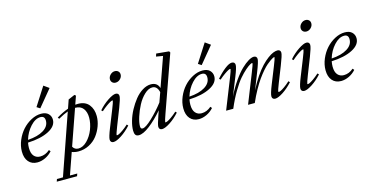

<svg xmlns="http://www.w3.org/2000/svg" viewBox="-90 -1189 3707 1899"><g transform="rotate(-15 1763.5 -240.0)"><path d="M326.2 -498 293 -519.5 413.1 -707.5 467.3 -668.9ZM162.1 11.2Q105.5 11.2 72.5 -26.9Q39.6 -64.9 39.6 -131.8Q39.6 -189.5 63.7 -246.8Q87.9 -304.2 126.7 -347.4Q165.5 -390.6 216.8 -417.7Q268.1 -444.8 318.8 -444.8Q367.2 -444.8 392.6 -419.9Q418 -395 418 -358.4Q418 -292 336.2 -249.8Q254.4 -207.5 121.6 -202.1Q116.2 -173.8 116.2 -148.4Q116.2 -92.8 140.1 -65.4Q164.1 -38.1 203.1 -38.1Q256.8 -38.1 301.8 -77.6L314.9 -62Q284.7 -27.8 243.7 -8.3Q202.6 11.2 162.1 11.2ZM304.7 -414.1Q252 -414.1 201.4 -358.9Q150.9 -303.7 128.4 -228.5Q229.5 -234.9 289.1 -271.7Q348.6 -308.6 348.6 -366.7Q348.6 -414.1 304.7 -414.1Z M581.5 11.2Q546.9 11.2 515.1 -1L438 219.2H512.7L503.9 244.6H295.9L304.7 219.2H366.2L581.1 -398.4Q541.5 -384.3 480 -350.1L469.7 -365.2Q534.7 -404.8 590.3 -423.8L620.1 -510.3L686.5 -539.1L699.7 -528.8L669.9 -443.4Q684.1 -444.8 697.3 -444.8Q771 -444.8 808.6 -398.2Q846.2 -351.6 846.2 -279.8Q846.2 -230 827.6 -179Q809.1 -127.9 776.4 -85.2Q743.7 -42.5 692.4 -15.6Q641.1 11.2 581.5 11.2ZM769.5 -284.7Q769.5 -342.8 742.4 -378.4Q715.3 -414.1 659.7 -414.1L532.2 -50.3Q550.8 -16.6 589.4 -16.6Q635.7 -16.6 678.5 -59.6Q721.2 -102.5 745.4 -164.3Q769.5 -226.1 769.5 -284.7Z M1113.3 -550.8Q1092.8 -550.8 1079.3 -563.7Q1065.9 -576.7 1065.9 -596.2Q1065.9 -622.6 1086.4 -642.6Q1106.9 -662.6 1132.8 -662.6Q1153.8 -662.6 1167.2 -649.9Q1180.7 -637.2 1180.7 -617.2Q1180.7 -590.8 1160.2 -570.8Q1139.6 -550.8 1113.3 -550.8ZM940.9 11.2Q925.8 11.2 917.2 2.4Q908.7 -6.3 908.7 -21.5Q908.7 -48.8 942.4 -132.8L1010.7 -304.2Q1038.6 -374.5 1038.6 -385.3Q1038.6 -389.2 1034.2 -389.2Q1028.3 -389.2 1014.2 -382.1Q1000 -375 973.4 -356.2Q946.8 -337.4 916.5 -310.5L903.3 -322.8Q947.8 -374 1001.2 -409.4Q1054.7 -444.8 1083 -444.8Q1098.1 -444.8 1106.7 -436.5Q1115.2 -428.2 1115.2 -413.1Q1115.2 -387.2 1082 -301.8L1014.6 -129.9Q987.3 -59.6 987.3 -48.3Q987.3 -44.4 991.2 -44.4Q998 -44.4 1011.2 -50Q1024.4 -55.7 1051.8 -74.5Q1079.1 -93.3 1110.8 -122.1L1123 -108.9Q1075.2 -56.2 1023.2 -22.5Q971.2 11.2 940.9 11.2Z M1200.2 11.2Q1176.3 11.2 1166 -3.7Q1155.8 -18.6 1155.8 -47.9Q1155.8 -91.3 1171.1 -145Q1186.5 -198.7 1214.6 -251Q1242.7 -303.2 1277.6 -346.9Q1312.5 -390.6 1356.2 -417.7Q1399.9 -444.8 1442.4 -444.8Q1509.3 -444.8 1526.9 -384.3L1633.3 -684.6L1564.5 -696.3L1573.7 -725.1L1703.1 -712.9L1711.4 -699.2L1509.3 -128.9Q1484.4 -59.1 1484.4 -47.4Q1484.4 -43.5 1488.8 -43.5Q1495.1 -43.5 1508.3 -49.1Q1521.5 -54.7 1548.8 -73.5Q1576.2 -92.3 1607.9 -121.1L1619.6 -107.9Q1572.3 -55.2 1520.3 -21.5Q1468.3 12.2 1438 12.2Q1422.9 12.2 1414.6 3.7Q1406.2 -4.9 1406.2 -20.5Q1406.2 -43.5 1437.5 -131.8L1453.1 -176.3Q1381.3 -92.8 1313.2 -40.8Q1245.1 11.2 1200.2 11.2ZM1232.4 -71.3Q1232.4 -43.9 1252.9 -43.9Q1284.2 -43.9 1352.8 -108.9Q1421.4 -173.8 1479 -249L1513.7 -346.2Q1498 -411.6 1448.7 -411.6Q1408.7 -411.6 1367.7 -372.8Q1326.7 -334 1297.9 -279.3Q1269 -224.6 1250.7 -167.2Q1232.4 -109.9 1232.4 -71.3Z M1979 -498 1945.8 -519.5 2065.9 -707.5 2120.1 -668.9ZM1814.9 11.2Q1758.3 11.2 1725.3 -26.9Q1692.4 -64.9 1692.4 -131.8Q1692.4 -189.5 1716.6 -246.8Q1740.7 -304.2 1779.5 -347.4Q1818.4 -390.6 1869.6 -417.7Q1920.9 -444.8 1971.7 -444.8Q2020 -444.8 2045.4 -419.9Q2070.8 -395 2070.8 -358.4Q2070.8 -292 1989 -249.8Q1907.2 -207.5 1774.4 -202.1Q1769 -173.8 1769 -148.4Q1769 -92.8 1793 -65.4Q1816.9 -38.1 1856 -38.1Q1909.7 -38.1 1954.6 -77.6L1967.8 -62Q1937.5 -27.8 1896.5 -8.3Q1855.5 11.2 1814.9 11.2ZM1957.5 -414.1Q1904.8 -414.1 1854.2 -358.9Q1803.7 -303.7 1781.2 -228.5Q1882.3 -234.9 1941.9 -271.7Q2001.5 -308.6 2001.5 -366.7Q2001.5 -414.1 1957.5 -414.1Z M2095.7 0 2216.8 -304.2Q2244.6 -374.5 2244.6 -385.3Q2244.6 -389.2 2240.2 -389.2Q2234.4 -389.2 2220.2 -382.1Q2206.1 -375 2179.4 -356.2Q2152.8 -337.4 2122.6 -311L2109.4 -322.8Q2153.8 -374.5 2199 -409.7Q2244.1 -444.8 2272 -444.8Q2287.6 -444.8 2296.1 -436.5Q2304.7 -428.2 2304.7 -413.1Q2304.7 -385.3 2271 -301.8L2196.8 -117.2Q2237.3 -199.2 2283.2 -264.6Q2329.1 -330.1 2368.9 -367.9Q2408.7 -405.8 2441.7 -425.3Q2474.6 -444.8 2497.1 -444.8Q2512.2 -444.8 2520.8 -436.5Q2529.3 -428.2 2529.3 -413.1Q2529.3 -386.7 2490.7 -289.1L2424.3 -120.6Q2460 -191.9 2499.3 -249.3Q2538.6 -306.6 2572.3 -342Q2606 -377.4 2638.7 -401.6Q2671.4 -425.8 2696 -435.3Q2720.7 -444.8 2739.7 -444.8Q2754.9 -444.8 2763.4 -436.5Q2772 -428.2 2772 -413.1Q2772 -387.7 2732.9 -289.1L2669.9 -129.9Q2643.1 -63 2643.1 -48.3Q2643.1 -43.9 2647.5 -43.9Q2653.8 -43.9 2667 -49.6Q2680.2 -55.2 2707.5 -74.2Q2734.9 -93.3 2766.1 -122.1L2778.3 -108.9Q2730.5 -56.2 2678.7 -22.5Q2627 11.2 2596.7 11.2Q2581.5 11.2 2573 2.7Q2564.5 -5.9 2564.5 -21Q2564.5 -48.8 2598.1 -132.8L2663.6 -296.4Q2694.8 -375 2694.8 -385.3Q2694.8 -389.2 2690.4 -389.2Q2687.5 -389.2 2678 -384.8Q2668.5 -380.4 2650.9 -368.2Q2633.3 -356 2612.1 -337.9Q2590.8 -319.8 2563.7 -288.6Q2536.6 -257.3 2509 -218.5Q2481.4 -179.7 2449.7 -122.8Q2418 -65.9 2389.2 0H2320.3L2438 -296.4Q2468.8 -373.5 2468.8 -385.3Q2468.8 -389.2 2464.4 -389.2Q2459.5 -389.2 2442.9 -380.4Q2426.3 -371.6 2394.8 -344.5Q2363.3 -317.4 2328.6 -277.1Q2293.9 -236.8 2250.5 -163.8Q2207 -90.8 2168.9 0Z M3065.9 -550.8Q3045.4 -550.8 3032 -563.7Q3018.6 -576.7 3018.6 -596.2Q3018.6 -622.6 3039.1 -642.6Q3059.6 -662.6 3085.4 -662.6Q3106.4 -662.6 3119.9 -649.9Q3133.3 -637.2 3133.3 -617.2Q3133.3 -590.8 3112.8 -570.8Q3092.3 -550.8 3065.9 -550.8ZM2893.6 11.2Q2878.4 11.2 2869.9 2.4Q2861.3 -6.3 2861.3 -21.5Q2861.3 -48.8 2895 -132.8L2963.4 -304.2Q2991.2 -374.5 2991.2 -385.3Q2991.2 -389.2 2986.8 -389.2Q2981 -389.2 2966.8 -382.1Q2952.6 -375 2926 -356.2Q2899.4 -337.4 2869.1 -310.5L2856 -322.8Q2900.4 -374 2953.9 -409.4Q3007.3 -444.8 3035.6 -444.8Q3050.8 -444.8 3059.3 -436.5Q3067.9 -428.2 3067.9 -413.1Q3067.9 -387.2 3034.7 -301.8L2967.3 -129.9Q2939.9 -59.6 2939.9 -48.3Q2939.9 -44.4 2943.8 -44.4Q2950.7 -44.4 2963.9 -50Q2977.1 -55.7 3004.4 -74.5Q3031.7 -93.3 3063.5 -122.1L3075.7 -108.9Q3027.8 -56.2 2975.8 -22.5Q2923.8 11.2 2893.6 11.2Z M3271.5 11.2Q3214.8 11.2 3181.9 -26.9Q3148.9 -64.9 3148.9 -131.8Q3148.9 -189.5 3173.1 -246.8Q3197.3 -304.2 3236.1 -347.4Q3274.9 -390.6 3326.2 -417.7Q3377.4 -444.8 3428.2 -444.8Q3476.6 -444.8 3502 -419.9Q3527.3 -395 3527.3 -358.4Q3527.3 -292 3445.6 -249.8Q3363.8 -207.5 3231 -202.1Q3225.6 -173.8 3225.6 -148.4Q3225.6 -92.8 3249.5 -65.4Q3273.4 -38.1 3312.5 -38.1Q3366.2 -38.1 3411.1 -77.6L3424.3 -62Q3394 -27.8 3353 -8.3Q3312 11.2 3271.5 11.2ZM3414.1 -414.1Q3361.3 -414.1 3310.8 -358.9Q3260.3 -303.7 3237.8 -228.5Q3338.9 -234.9 3398.4 -271.7Q3458 -308.6 3458 -366.7Q3458 -414.1 3414.1 -414.1Z"/></g></svg>

Font: Elstob
Style: Italic
Weight: 400
Italic angle: -20°
Designer: Peter S. Baker
Version: Version 1.015